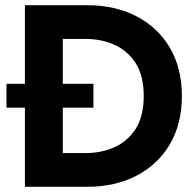

<svg xmlns="http://www.w3.org/2000/svg" viewBox="-20 -720 756 740"><path d="M5 -305V-397H76V-700H314Q424 -700 506.5 -657Q589 -614 635 -535.5Q681 -457 681 -350Q681 -243 635 -164.5Q589 -86 506.5 -43Q424 0 314 0H76V-305ZM340 -305H222V-130H309Q371 -130 422 -153Q473 -176 503.5 -224.5Q534 -273 534 -350Q534 -427 503.5 -475.5Q473 -524 422 -547Q371 -570 309 -570H222V-397H340Z"/></svg>

Font: Von Semi
Style: Regular
Weight: 600
Version: Version 4.000; ttfautohint (v1.8.4.7-5d5b)